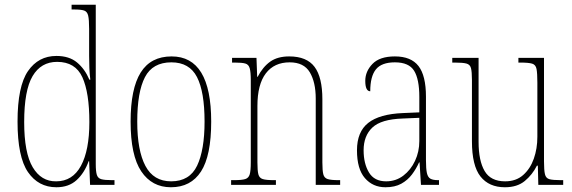

<svg xmlns="http://www.w3.org/2000/svg" viewBox="-20 -780 2415 810"><path d="M218 10Q142 10 98 -54Q54 -118 54 -267Q54 -416 98 -480Q142 -544 218 -544Q272 -544 305 -516.5Q338 -489 357 -444H361Q358 -468 357 -493.5Q356 -519 356 -544V-658Q356 -697 352 -714Q348 -731 335 -735.5Q322 -740 293 -740H282V-760H384V-88Q384 -57 388.5 -42.5Q393 -28 407.5 -24Q422 -20 452 -20H463V0H360L356 -100H354Q336 -50 303 -20Q270 10 218 10ZM217 -15Q286 -15 321.5 -80.5Q357 -146 357 -265Q357 -389 327.5 -454Q298 -519 221 -519Q153 -519 117.5 -459Q82 -399 82 -265Q82 -135 118 -74.5Q154 -14 217 -15Z M701 10Q621 10 576 -57Q531 -124 531 -267Q531 -406 573.5 -474Q616 -542 704 -542Q871 -542 871 -267Q871 -123 828 -56.5Q785 10 701 10ZM702 -15Q780 -15 811.5 -81Q843 -147 843 -267Q843 -393 811 -455Q779 -517 703 -517Q624 -517 591.5 -454.5Q559 -392 559 -267Q559 -145 593.5 -80Q628 -15 702 -15Z M955 0V-20H968Q1000 -20 1014.5 -24.5Q1029 -29 1033.5 -44.5Q1038 -60 1038 -95V-441Q1038 -476 1033.5 -492Q1029 -508 1015 -512Q1001 -516 971 -516H959V-536H1062L1065 -456H1067Q1089 -498 1120 -520Q1151 -542 1200 -542Q1274 -542 1307 -498Q1340 -454 1340 -361V-95Q1340 -60 1344 -44.5Q1348 -29 1362.5 -24.5Q1377 -20 1408 -20H1415V0H1312V-364Q1312 -433 1287 -475Q1262 -517 1202 -517Q1137 -517 1101.5 -470.5Q1066 -424 1066 -333V-95Q1066 -60 1070 -44.5Q1074 -29 1088.5 -24.5Q1103 -20 1135 -20H1144V0Z M1606 10Q1553 10 1519.5 -28.5Q1486 -67 1486 -146Q1486 -224 1533.5 -261.5Q1581 -299 1680 -303L1749 -306V-371Q1749 -446 1727 -481.5Q1705 -517 1646 -517Q1590 -517 1566 -487.5Q1542 -458 1542 -395Q1521 -395 1521 -439Q1521 -479 1551.5 -510.5Q1582 -542 1646 -542Q1714 -542 1745.5 -501.5Q1777 -461 1777 -372V-105Q1777 -68 1781 -50Q1785 -32 1796 -26Q1807 -20 1828 -20H1832V0H1756L1750 -95H1748Q1736 -68 1718 -44Q1700 -20 1673 -5Q1646 10 1606 10ZM1609 -15Q1650 -15 1681.5 -39Q1713 -63 1731 -101.5Q1749 -140 1749 -185V-283L1679 -280Q1588 -277 1551 -242Q1514 -207 1514 -146Q1514 -90 1536.5 -52.5Q1559 -15 1609 -15Z M2110 10Q2043 10 2007 -35.5Q1971 -81 1971 -184V-443Q1971 -477 1967 -492.5Q1963 -508 1947.5 -512Q1932 -516 1899 -516H1888V-536H1999V-182Q1999 -102 2024.5 -58.5Q2050 -15 2111 -15Q2157 -15 2187 -41.5Q2217 -68 2232 -110.5Q2247 -153 2247 -203V-431Q2247 -471 2243.5 -489Q2240 -507 2225 -511.5Q2210 -516 2175 -516H2167V-536H2275V-99Q2275 -62 2279 -45Q2283 -28 2298 -24Q2313 -20 2345 -20H2356V0H2251L2249 -81H2245Q2226 -43 2194 -16.5Q2162 10 2110 10Z"/></svg>

Font: Noto Serif Ethiopic Condensed Thin
Style: Regular
Weight: 100
Width: 3
Designer: Monotype Design Team
Foundry: Monotype Imaging Inc.
Version: Version 2.102; ttfautohint (v1.8.4.7-5d5b)